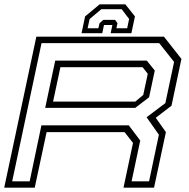

<svg xmlns="http://www.w3.org/2000/svg" viewBox="-24 -870 874 890"><path d="M-4.5 0 144.5 -700H736L817 -597L771 -380L698 -324L745 -257.5L690 0H548.5L592.5 -207.5L553.5 -257.5H192L137 0ZM32.5 -29.5H113.5L168 -289H573L626 -218.5L586 -29.5H667L712.5 -245.5L655.5 -326.5L742.5 -392L783 -583L714 -670H168.5ZM185.5 -370 232 -589H656.5L693.5 -543L667 -419L603 -370ZM222 -399H603L640 -430L661 -528L637 -558.5H256ZM557 -850 601.5 -794 585 -716H489L497 -754H458L450 -716H354L370.5 -794L438 -850ZM540 -827.5H446L391.5 -782L382 -739H432L437.5 -762.5L455 -778H509.5L520.5 -762.5L515.5 -739H565.5L574.5 -782Z"/></svg>

Font: Tourney Expanded Light
Style: Italic
Weight: 300
Width: 7
Italic angle: -12°
Designer: Tyler Finck
Foundry: Etcetera Type Co
Version: Version 1.010; ttfautohint (v1.8.3)